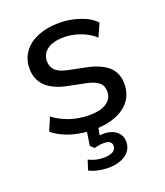

<svg xmlns="http://www.w3.org/2000/svg" viewBox="-129 -583 741 864"><g transform="rotate(-20 241.5 -151.5)"><path d="M241 9Q203 9 166.5 2Q130 -5 99.5 -18.5Q69 -32 46 -51L73 -114Q97 -96 125 -83.5Q153 -71 183 -65Q213 -59 243 -59Q298 -59 326 -79Q354 -99 354 -132Q354 -160 335.5 -175.5Q317 -191 278 -199L185 -218Q123 -232 91.5 -264.5Q60 -297 60 -348Q60 -393 84.5 -426.5Q109 -460 153 -478Q197 -496 254 -496Q288 -496 320 -489Q352 -482 380 -469Q408 -456 427 -435L399 -373Q380 -391 356 -403Q332 -415 306 -421.5Q280 -428 254 -428Q200 -428 172.5 -407Q145 -386 145 -352Q145 -326 161.5 -309Q178 -292 214 -284L307 -265Q372 -251 405 -220.5Q438 -190 438 -138Q438 -92 413.5 -59Q389 -26 344.5 -8.5Q300 9 241 9ZM244 193Q217 193 192.5 187.5Q168 182 151 173L166 126Q184 135 200.5 139Q217 143 239 143Q266 143 281.5 134Q297 125 297 107Q297 95 288 88Q279 81 259 81Q248 81 238 82.5Q228 84 214 88L196 72L210 -20H265L252 56L226 48Q238 45 250 43Q262 41 272 41Q297 41 316 49Q335 57 346 72.5Q357 88 357 110Q357 135 343 153.5Q329 172 303 182.5Q277 193 244 193Z"/></g></svg>

Font: Nunito Sans 12pt Medium
Style: Regular
Weight: 500
Designer: Vernon Adams
Foundry: Vernon Adams
Version: Version 3.101;gftools[0.9.27]